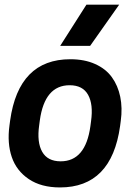

<svg xmlns="http://www.w3.org/2000/svg" viewBox="-20 -800 593 833"><path d="M355 -779.8H497.1L371.1 -601.1H241.2ZM243.2 -100.1Q351.1 -100.1 372.1 -252L375 -273.9Q385.3 -347.2 362.1 -388.7Q338.9 -430.2 282.2 -430.2Q173.8 -430.2 152.8 -277.8L149.9 -255.9Q139.6 -182.6 163.1 -141.4Q186.5 -100.1 243.2 -100.1ZM240.2 13.2Q158.7 13.2 105 -22.9Q51.3 -59.1 31 -118.9Q10.7 -178.7 21 -254.9L23.9 -276.9Q61 -543 285.2 -543Q346.7 -543 392.8 -522.2Q439 -501.5 465.3 -465.1Q491.7 -428.7 501.7 -380.1Q511.7 -331.5 503.9 -274.9L501 -252.9Q463.9 13.2 240.2 13.2Z"/></svg>

Font: Cooper Hewitt
Style: Semibold Italic
Weight: 710
Designer: Village Type and Design LLC
Foundry: Cooper Hewitt Smithsonian Design Museum
Version: 1.000